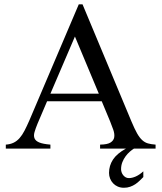

<svg xmlns="http://www.w3.org/2000/svg" viewBox="-20 -698 759 902"><path d="M450.2 0V-18.6Q484.9 -19 499.5 -28.6Q514.2 -38.1 516.6 -53.2Q519 -68.4 512.5 -87.6Q505.9 -106.9 497.6 -127L458 -222.2H201.2L156.2 -116.7Q147 -94.2 142.1 -77.1Q137.2 -60.1 142.3 -47.9Q147.5 -35.6 164.8 -28.6Q182.1 -21.5 216.8 -18.6V0H7.3V-18.6Q28.3 -20 43.9 -27.6Q59.6 -35.2 72 -49.3Q84.5 -63.5 95.2 -84.2Q106 -105 117.7 -131.8L350.1 -677.7H367.7L597.7 -127Q612.3 -92.3 624 -71.5Q635.7 -50.8 648.2 -39.6Q660.6 -28.3 675.5 -24.2Q690.4 -20 710.9 -18.6V0ZM332 -526.4 216.8 -257.8H444.3ZM653.3 133.8Q645 142.1 635.7 151.1Q626.5 160.2 615.5 167.5Q604.5 174.8 591.3 179.4Q578.1 184.1 562 184.1Q546.4 184.1 533.4 178.5Q520.5 172.9 511.5 163.3Q502.4 153.8 497.3 141.1Q492.2 128.4 492.2 114.3Q492.2 80.1 510.7 51.8Q529.3 23.4 571.8 0H609.4Q600.6 5.4 590.1 14.4Q579.6 23.4 570.3 35.9Q561 48.3 554.9 63.7Q548.8 79.1 548.8 97.2Q548.8 104 551.3 111.3Q553.7 118.7 558.6 124.8Q563.5 130.9 570.1 134.8Q576.7 138.7 585.4 138.7Q600.6 138.7 618.2 130.9Q635.7 123 653.3 106.9Z"/></svg>

Font: Doulos SIL Am
Style: Regular
Weight: 400
Designer: Walt Agee, Victor Gaultney, Peter Martin, Debbi Hosken, Becca Hirsbrunner
Foundry: SIL International
Version: Version 5.000